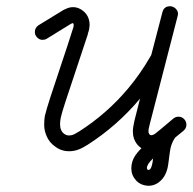

<svg xmlns="http://www.w3.org/2000/svg" viewBox="-20 -460 619 617"><path d="M526 -61Q534 -61 542 -55Q550 -48 550 -38Q550 -28 545 -21Q533 -5 528 16Q526 26 524 42.5Q522 59 521 65Q517 99 499 118Q481 137 457 137Q432 136 417 119.5Q402 103 402 81Q402 59 414.5 40Q427 21 456 -3Q488 -30 506 -52Q513 -61 526 -61ZM472 49Q452 68 452 80Q453 84 454 85Q455 86 456 86Q457 86 458 86Q460 86 463 83Q469 76 472 49ZM537 -79Q544 -85 554 -85Q564 -85 571.5 -77.5Q579 -70 579 -59Q579 -48 570 -40Q543 -18 537.5 -13.5Q532 -9 529.5 -6.5Q527 -4 523.5 -1Q520 2 517.5 3.5Q515 5 513 7Q500 18 484 22Q468 25 461.5 24.5Q455 24 450 23Q432 18 420 3Q407 -14 407 -37Q407 -51 412 -72L430 -143Q357 -56 262 5Q245 16 231 21Q217 26 202 26Q176 26 156 10Q139 -2 130.5 -21Q122 -40 122 -58Q122 -76 124 -87Q129 -108 142 -148Q216 -370 216 -373Q217 -378 217 -380L215 -386Q210 -385 204 -381L131 -336Q125 -332 116 -332Q107 -332 99.5 -339.5Q92 -347 92 -357Q92 -371 104 -379Q182 -427 185 -428.5Q188 -430 193 -432Q203 -437 215 -437Q227 -437 238 -431Q249 -425 257 -415Q268 -400 268 -380Q267 -366 265 -360Q263 -354 262.5 -352.5Q262 -351 262 -349Q261 -347 190 -132Q178 -95 175.5 -83Q173 -71 173 -61Q173 -40 186 -30Q198 -21 215 -27Q222 -30 235 -38Q324 -95 392 -176Q432 -224 463 -278Q465 -281 466 -283L502 -421Q507 -440 527 -440Q533 -440 539 -436.5Q545 -433 548.5 -427.5Q552 -422 552 -417Q552 -412 551 -409L461 -60Q457 -44 457 -40Q457 -33 459 -30Q461 -27 463 -26Q469 -24 478 -30Q484 -34 537 -79ZM479 -30Q479 -30 479 -30Z"/></svg>

Font: TT2020Base
Style: Italic
Weight: 400
Italic angle: -15°
Version: Version 0.2.000